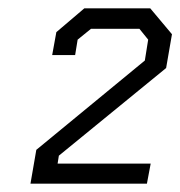

<svg xmlns="http://www.w3.org/2000/svg" viewBox="-20 -720 432 460"><path d="M67 -361 327 -575 335 -625 314 -651H198L166 -625L160 -588H105L115 -643L182 -700H340L392 -638L378 -557L121 -347L118 -328H341L332 -280H53Z"/></svg>

Font: Chakra Petch Light
Style: Italic
Weight: 300
Italic angle: -10°
Designer: Katatrad Aksorn Co.,Ltd.
Foundry: Cadson Demak Co.,Ltd.
Version: Version 1.000; ttfautohint (v1.6)